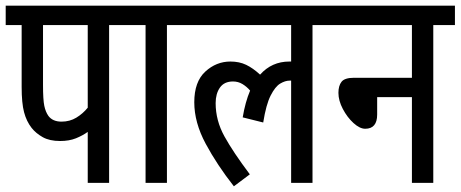

<svg xmlns="http://www.w3.org/2000/svg" viewBox="-20 -642 1617 674"><path d="M363 -554V0H288V-179Q270 -166 246.5 -156.5Q223 -147 191 -147Q154 -147 130 -160.5Q106 -174 91 -193Q73 -216 64.5 -248Q56 -280 56 -337V-554H0V-622H439V-554ZM288 -554H131V-344Q131 -292 135.5 -270.5Q140 -249 150 -235Q165 -215 196 -215Q225 -215 248 -229Q271 -243 288 -264Z M566 -554V0H491V-554H427V-622H642V-554Z M630 -554V-622H1153V-554H1077V0H1002V-359Q1000 -359 997 -359Q981 -359 963.5 -348.5Q946 -338 930 -306.5Q914 -275 904 -212L832 -230Q841 -284 858 -324Q846 -338 831 -347Q816 -356 798 -356Q767 -356 752 -334.5Q737 -313 737 -280Q737 -219 768 -163Q799 -107 857 -30L801 12Q742 -63 702 -137.5Q662 -212 662 -283Q662 -355 700.5 -390.5Q739 -426 789 -426Q820 -426 844 -414.5Q868 -403 893 -380Q934 -426 996 -426Q999 -426 1002 -426V-554Z M1141 -622H1577V-554H1501V0H1426V-301H1304V-240Q1304 -190 1262 -190Q1243 -190 1221 -210Q1199 -230 1183.5 -259.5Q1168 -289 1168 -316Q1168 -341 1179 -355Q1190 -369 1223 -369H1426V-554H1141Z"/></svg>

Font: Noto Sans ExtraCondensed
Style: Regular
Weight: 400
Width: 2
Designer: Monotype Design Team
Foundry: Monotype Imaging Inc.
Version: Version 2.013; ttfautohint (v1.8.4.7-5d5b)